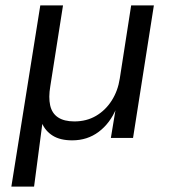

<svg xmlns="http://www.w3.org/2000/svg" viewBox="-20 -510 640 710"><path d="M22 180 129 -490H213L166 -191Q159 -150 165.5 -120.5Q172 -91 194.5 -76Q217 -61 255 -61Q300 -61 335 -81.5Q370 -102 393 -138Q416 -174 423 -220L465 -490H549L472 0H390L408 -109H410Q387 -54 345 -22.5Q303 9 247 9Q203 9 175.5 -8Q148 -25 135 -55L137 -56L106 180Z"/></svg>

Font: Nunito Sans 10pt
Style: Italic
Weight: 400
Italic angle: -9°
Designer: Vernon Adams
Foundry: Vernon Adams
Version: Version 3.101;gftools[0.9.27]